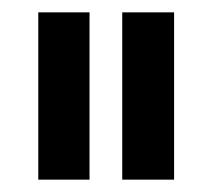

<svg xmlns="http://www.w3.org/2000/svg" viewBox="-20 -756 343 311"><path d="M178 -465V-736H262V-465ZM42 -465V-736H125V-465Z"/></svg>

Font: Stick No Bills ExtraLight Medium
Style: Regular
Weight: 500
Version: Version 2.000